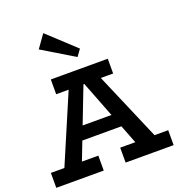

<svg xmlns="http://www.w3.org/2000/svg" viewBox="-170 -1131 1181 1270"><g transform="rotate(-20 421.0 -495.5)"><path d="M66 -18 329 -634H511L775 -18H636L397 -634H431L193 -18ZM8 0V-105H342V0ZM238 -235 262 -328H572L594 -235ZM496 0V-105H834V0ZM219 -582V-686H620V-582ZM436 -765 212 -900 277 -991 470 -812Z"/></g></svg>

Font: BioRhyme
Style: Bold
Weight: 700
Designer: Aoife Mooney
Foundry: Aoife Mooney Type
Version: Version 1.600;gftools[0.9.33]